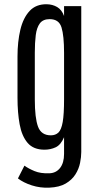

<svg xmlns="http://www.w3.org/2000/svg" viewBox="-20 -761 469 894"><path d="M209.5 112.8Q167 114.7 127.9 102.1Q88.9 89.4 63.5 69.8L93.8 10.3Q112.3 23.9 140.6 35.6Q168.9 47.4 209.5 45.9Q241.2 44.9 259.8 21Q278.3 -2.9 278.3 -44.4V-122.1Q263.2 -86.4 239.3 -75.2Q215.3 -64 187 -64Q135.7 -64 108.6 -95.7Q81.5 -127.4 71.5 -182.1Q61.5 -236.8 61.5 -305.2V-498Q61.5 -566.9 74.7 -622.3Q87.9 -677.7 117.9 -710Q147.9 -742.2 198.2 -741.2Q224.6 -740.7 246.1 -728.3Q267.6 -715.8 278.3 -686.5V-732.4H358.4V-53.2Q358.4 -30.3 352.8 -2.4Q347.2 25.4 331.3 50.8Q315.4 76.2 286.1 93.5Q256.8 110.8 209.5 112.8ZM216.8 -130.9Q238.3 -130.9 252 -143.8Q265.6 -156.7 272 -192.9Q278.3 -229 278.3 -298.8V-515.1Q278.3 -594.7 266.4 -633.3Q254.4 -671.9 211.4 -671.9Q180.2 -671.9 165.5 -652.1Q150.9 -632.3 146.5 -597.4Q142.1 -562.5 142.1 -516.1V-297.4Q142.1 -211.9 157 -171.4Q171.9 -130.9 216.8 -130.9Z"/></svg>

Font: Antonio ExtraLight
Style: Regular
Weight: 250
Designer: Vernon Adams
Foundry: Vernon Adams
Version: Version 1.002